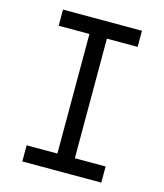

<svg xmlns="http://www.w3.org/2000/svg" viewBox="-118 -889 836 977"><g transform="rotate(15 300.0 -400.0)"><path d="M254 0V-800H346V0ZM92 0V-85H508V0ZM92 -715V-800H508V-715Z"/></g></svg>

Font: Victor Mono SemiBold
Style: Regular
Weight: 600
Monospace: yes
Designer: Rune Bjørnerås
Version: Version 1.561;gftools[0.9.30]